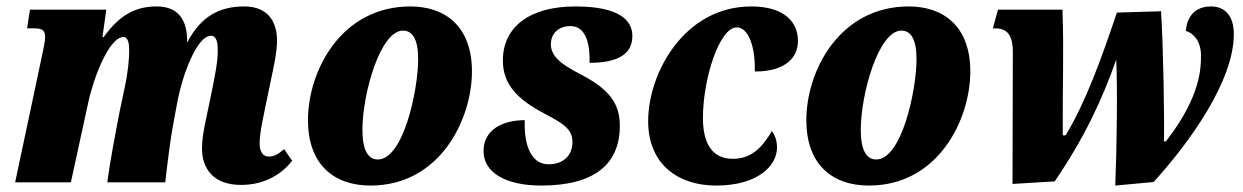

<svg xmlns="http://www.w3.org/2000/svg" viewBox="-20 -566 3859 596"><path d="M728 8C807 8 858 -30 887 -67L862 -103C844 -88 832 -80 814 -80C797 -80 786 -94 786 -121C786 -147 792 -177 800 -216L820 -313C828 -351 840 -403 840 -439C840 -494 816 -546 738 -546C661 -546 604 -515 562 -436H560C561 -439 561 -443 561 -445C559 -499 538 -546 466 -546C406 -546 354 -524 302 -451H298L310 -536H73L64 -478H87C112 -478 120 -471 120 -451C120 -433 114 -413 111 -396L27 0H200L254 -248C269 -320 318 -451 363 -451C379 -451 381 -428 381 -409C381 -384 378 -344 366 -289L352 -223C339 -156 321 -62 313 0H493C500 -63 511 -149 520 -193L532 -257C547 -333 591 -455 635 -455C654 -455 656 -429 656 -409C656 -371 645 -321 639 -290L622 -208C612 -162 607 -133 607 -105C607 -42 643 8 728 8Z M1130 10C1347 10 1445 -197 1445 -344C1445 -487 1359 -546 1254 -546C1039 -546 936 -346 936 -193C936 -57 1015 10 1130 10ZM1153 -71C1123 -71 1105 -99 1105 -163C1105 -274 1160 -471 1231 -471C1260 -471 1278 -445 1278 -383C1278 -285 1232 -71 1153 -71Z M1660 10C1827 10 1904 -58 1904 -175C1904 -243 1874 -288 1781 -336C1723 -366 1688 -391 1690 -433C1692 -461 1712 -485 1751 -485C1801 -485 1812 -424 1810 -371C1893 -371 1943 -395 1943 -454C1943 -504 1901 -546 1766 -546C1626 -546 1541 -484 1541 -378C1541 -304 1586 -258 1669 -214C1725 -184 1757 -167 1757 -125C1757 -82 1727 -56 1683 -56C1626 -56 1606 -121 1609 -193C1541 -193 1481 -164 1481 -97C1481 -29 1552 10 1660 10Z M2203 10C2333 10 2392 -52 2392 -108C2392 -131 2384 -149 2376 -159C2350 -116 2318 -73 2255 -73C2194 -73 2162 -116 2162 -200C2162 -321 2213 -481 2267 -481C2304 -481 2325 -419 2323 -344C2425 -344 2457 -393 2457 -439C2457 -498 2414 -546 2312 -546C2104 -546 1992 -339 1992 -190C1992 -56 2085 10 2203 10Z M2677 10C2894 10 2992 -197 2992 -344C2992 -487 2906 -546 2801 -546C2586 -546 2483 -346 2483 -193C2483 -57 2562 10 2677 10ZM2700 -71C2670 -71 2652 -99 2652 -163C2652 -274 2707 -471 2778 -471C2807 -471 2825 -445 2825 -383C2825 -285 2779 -71 2700 -71Z M3442 10 3561 -1C3672 -123 3810 -314 3810 -460C3810 -514 3785 -546 3739 -546C3704 -546 3666 -529 3661 -470C3681 -465 3708 -441 3708 -395C3708 -360 3710 -269 3599 -127H3593C3595 -188 3591 -431 3584 -531L3447 -527C3398 -381 3350 -249 3288 -146H3279C3278 -315 3283 -401 3278 -536H3078L3062 -478H3068C3099 -478 3124 -466 3124 -405L3123 5L3254 -3C3345 -137 3400 -253 3445 -381C3449 -296 3447 -113 3442 10Z"/></svg>

Font: Noto Serif Condensed Black
Style: Italic
Weight: 900
Width: 3
Italic angle: -12°
Designer: Monotype Design Team
Foundry: Monotype Imaging Inc.
Version: Version 2.013